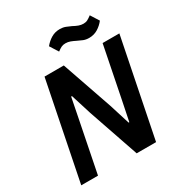

<svg xmlns="http://www.w3.org/2000/svg" viewBox="-207 -1048 1116 1191"><g transform="rotate(-30 351.5 -453.0)"><path d="M424 0 300 -361 254 -508H248L219 -361L147 0H27L167 -698H305L430 -337L476 -190H481L511 -337L583 -698H703L563 0ZM528 -767Q505 -767 487.5 -774Q470 -781 452 -790Q432 -800 416 -806Q400 -812 382 -812Q365 -812 352.5 -806Q340 -800 323 -787L285 -847Q306 -873 333.5 -889.5Q361 -906 395 -906Q418 -906 436 -899Q454 -892 471 -884Q491 -873 507.5 -867Q524 -861 541 -861Q558 -861 570.5 -867.5Q583 -874 600 -887L638 -827Q618 -801 590 -784Q562 -767 528 -767Z"/></g></svg>

Font: IBM Plex Sans SemiBold
Style: Italic
Weight: 600
Italic angle: -11.31°
Designer: Mike Abbink, Paul van der Laan, Pieter van Rosmalen
Foundry: Bold Monday
Version: Version 3.201